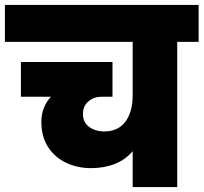

<svg xmlns="http://www.w3.org/2000/svg" viewBox="-34 -760 827 780"><path d="M773 -590H686V0H505V-146Q477 -112 433.5 -94.5Q390 -77 336 -77Q279 -77 233 -99.5Q187 -122 160.5 -164Q134 -206 134 -264Q134 -325 173 -367H51V-508H423V-367H379Q347 -367 325 -348Q303 -329 303 -297Q303 -263 328 -244.5Q353 -226 392 -226Q447 -227 476 -266.5Q505 -306 505 -373V-590H-14V-740H773Z"/></svg>

Font: DVN-Poppins ExtBd
Style: Regular
Weight: 800
Designer: Ninad Kale (Devanagari), Jonny Pinhorn (Latin)
Foundry: Indian Type Foundry
Version: 4.004